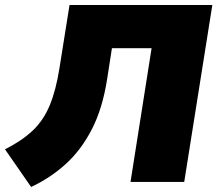

<svg xmlns="http://www.w3.org/2000/svg" viewBox="-41 -725 866 765"><path d="M83 20 -21 -130Q46 -164 89 -204.5Q132 -245 157 -305Q182 -365 196 -454L236 -705H805L693 0H479L563 -533H405L386 -411Q368 -294 325.5 -211Q283 -128 221.5 -72Q160 -16 83 20Z"/></svg>

Font: Mulish ExtraBlack
Style: Italic
Weight: 1000
Italic angle: -9°
Designer: Vernon Adams
Foundry: Vernon Adams
Version: Version 3.603; ttfautohint (v1.8.3)